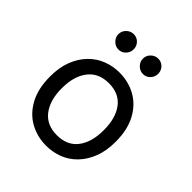

<svg xmlns="http://www.w3.org/2000/svg" viewBox="-195 -829 970 970"><g transform="rotate(45 290.0 -344.0)"><path d="M290 12Q225 12 172 -17.5Q119 -47 87.5 -105.5Q56 -164 56 -250Q56 -315 75 -363.5Q94 -412 126.5 -445.5Q159 -479 201.5 -495.5Q244 -512 290 -512Q355 -512 408 -482.5Q461 -453 492.5 -394.5Q524 -336 524 -250Q524 -186 505 -137Q486 -88 453.5 -54.5Q421 -21 379 -4.5Q337 12 290 12ZM290 -64Q364 -64 402 -114Q440 -164 440 -250Q440 -336 402 -386Q364 -436 290 -436Q218 -436 179 -386Q140 -336 140 -250Q140 -164 178.5 -114Q217 -64 290 -64ZM379 -590Q357 -590 340.5 -606.5Q324 -623 324 -645Q324 -668 340.5 -684Q357 -700 379 -700Q402 -700 417.5 -684Q433 -668 433 -645Q433 -623 417.5 -606.5Q402 -590 379 -590ZM204 -590Q182 -590 165.5 -606.5Q149 -623 149 -645Q149 -668 165.5 -684Q182 -700 204 -700Q227 -700 242.5 -684Q258 -668 258 -645Q258 -623 242.5 -606.5Q227 -590 204 -590Z"/></g></svg>

Font: Inclusive Sans
Style: Regular
Weight: 400
Designer: Olivia King
Foundry: Olivia King
Version: Version 2.004